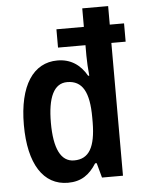

<svg xmlns="http://www.w3.org/2000/svg" viewBox="-54 -803 638 857"><g transform="rotate(-5 265.0 -375.0)"><path d="M216 10C276 10 313 -17 344 -66H351L369 0H463V-595H527V-677H463V-760H347V-677H224V-595H347V-548C347 -523 349 -489 352 -458H347C318 -509 275 -538 216 -538C108 -538 42 -441 42 -264C42 -89 106 10 216 10ZM252 -87C192 -87 163 -149 163 -263C163 -378 192 -438 251 -438C320 -438 349 -384 349 -271V-249C348 -138 319 -87 252 -87Z"/></g></svg>

Font: Noto Sans Lao Condensed SemiBold
Style: Regular
Weight: 600
Width: 3
Designer: Monotype Design Team
Foundry: Monotype Imaging Inc.
Version: Version 2.003